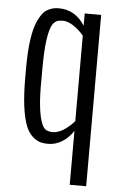

<svg xmlns="http://www.w3.org/2000/svg" viewBox="-55 -637 535 863"><g transform="rotate(5 212.5 -205.0)"><path d="M293 -99.1V-484.9Q270.5 -511.7 245.1 -527.8Q219.7 -543.9 198.2 -543.9Q182.6 -543.9 173.1 -540.5Q163.6 -537.1 153.3 -524.4Q125 -481 125 -318.8V-272Q123 -131.3 146.5 -73.7Q154.8 -53.7 166.5 -47.6Q178.2 -41.5 194.8 -41Q240.7 -41 293 -99.1ZM367.2 188H293V-55.2Q271.5 -22 241.7 -4.4Q211.9 13.2 181.2 13.2Q157.7 13.2 142.3 8.3Q127 3.4 109.4 -11.7Q90.8 -28.8 79.1 -57.6Q51.8 -128.4 51.8 -272V-317.9Q51.8 -468.8 83.5 -534.7Q94.2 -556.2 104 -568.1Q113.8 -580.1 127.4 -586.9Q148.4 -598.1 174.8 -598.1Q249.5 -598.1 293 -529.8V-585H367.2Z"/></g></svg>

Font: VL Oswald
Style: Light
Weight: 300
Designer: vernon adams
Foundry: vernon adams
Version: Version ; ttfautohint (v0.92.18-e454-dirty) -l 8 -r 50 -G 20